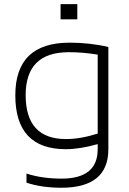

<svg xmlns="http://www.w3.org/2000/svg" viewBox="-20 -718 620 924"><path d="M450.2 -455.1Q379.4 -466.8 311 -466.8Q103.5 -466.8 103.5 -260.3Q103.5 -48.8 297.4 -48.8Q367.7 -48.8 450.2 -75.2ZM501.5 0Q501.5 185.5 275.4 185.5Q180.7 185.5 107.4 161.1V117.2Q182.1 141.6 276.4 141.6Q450.2 141.6 450.2 0V-24.4Q363.3 0 296.9 0Q53.7 0 53.7 -259.3Q53.7 -512.7 314.9 -512.7Q414.1 -512.7 501.5 -491.7ZM352.1 -698.2V-625H271.5V-698.2Z"/></svg>

Font: Voltera Light
Style: Light
Weight: 300
Designer: Bernd Montag
Version: Version 1.301